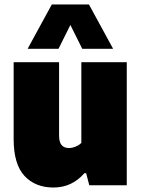

<svg xmlns="http://www.w3.org/2000/svg" viewBox="-20 -828 630 858"><path d="M41 -206.5V-550H244V-223Q244 -192.5 255.5 -179.5Q267 -166.5 288 -166.5Q302.5 -166.5 318.2 -173Q334 -179.5 343.5 -189.5V-550H546.5V0H379L365 -54H357Q301.5 10 219 10Q137.5 10 89.2 -42.2Q41 -94.5 41 -206.5ZM485.5 -610H347.5L294.5 -716.5L241.5 -610H103.5L211.5 -808H377.5Z"/></svg>

Font: Encode Sans Semi Condensed Black
Style: Regular
Weight: 900
Width: 4
Designer: Multiple Designers
Foundry: Impallari Type
Version: Version 2.000